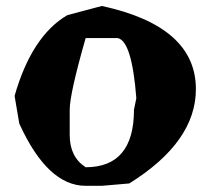

<svg xmlns="http://www.w3.org/2000/svg" viewBox="-20 -1469 698 636"><path d="M203.1 -1418.9Q85 -1349.6 28.3 -1151.4L43.9 -1059.6Q137.7 -853.5 263.7 -853.5H317.4L408.2 -861.3Q628.9 -999 628.9 -1173.8Q628.9 -1381.8 317.4 -1449.2ZM370.1 -1342.8Q417 -1333 431.6 -1143.6L423.8 -1105.5Q423.8 -915 263.7 -915Q210.9 -949.2 210.9 -1021.5V-1105.5Q210.9 -1158.2 263.7 -1342.8Z"/></svg>

Font: Elementary Gothic 
Style: Regular
Weight: 400
Designer: Bill Roach / W.K. Roach
Version: Version 1.00 April 18, 2012, initial release